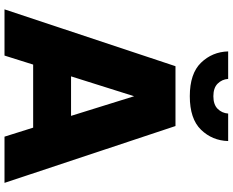

<svg xmlns="http://www.w3.org/2000/svg" viewBox="-108 -900 1008 831"><g transform="rotate(90 395.5 -484.0)"><path d="M202 -968H321Q323 -941 341.5 -922.5Q360 -904 396 -904Q432 -904 450.5 -922.5Q469 -941 471 -968H590Q588 -899 541 -850.5Q494 -802 396 -802Q298 -802 251 -850.5Q204 -899 202 -968ZM220 0H20L266 -740H525L771 0H571L532 -124H259ZM396 -561 310 -288H481Z"/></g></svg>

Font: Be Vietnam Black
Style: Regular
Weight: 900
Designer: Lam Bao; Tony Le; Vietanh Nguyen
Foundry: Yellow Type Foundry
Version: Version 5.000